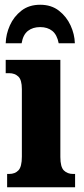

<svg xmlns="http://www.w3.org/2000/svg" viewBox="-20 -788 353 808"><path d="M10 0V-56H19Q43 -56 57.5 -71Q72 -86 72 -129V-413Q72 -452 57 -466Q42 -480 19 -480H4V-536H234V-127Q234 -85 249 -70.5Q264 -56 287 -56H296V0ZM4 -606Q5 -644 21.5 -681Q38 -718 70 -743Q102 -768 149 -768Q196 -768 228 -743Q260 -718 277 -681Q294 -644 295 -606H227Q220 -642 200 -658Q180 -674 149 -674Q118 -674 97.5 -658Q77 -642 71 -606Z"/></svg>

Font: Noto Serif ExtraCondensed Black
Style: Regular
Weight: 900
Width: 2
Designer: Monotype Design Team
Foundry: Monotype Imaging Inc.
Version: Version 2.015; ttfautohint (v1.8.4.7-5d5b)